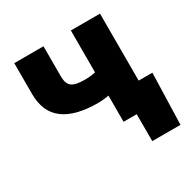

<svg xmlns="http://www.w3.org/2000/svg" viewBox="-157 -668 944 964"><g transform="rotate(-30 315.5 -186.0)"><path d="M316.4 -145.5Q184.6 -145.5 117.7 -196Q50.8 -246.6 50.8 -350.1V-529.3H220.2V-354Q220.2 -311.5 241.7 -295.7Q263.2 -279.8 316.4 -279.8Q348.6 -279.8 382.8 -287.1Q417 -294.4 458 -308.6V-173.8Q444.8 -167.5 419.7 -160.6Q394.5 -153.8 366.9 -149.7Q339.4 -145.5 316.4 -145.5ZM378.9 0V-529.3H547.9V0ZM455.1 156.2V0H410.6V-141.1H627.4L618.7 156.2Z"/></g></svg>

Font: Inter 24pt ExtraBold
Style: Regular
Weight: 800
Designer: Rasmus Andersson
Foundry: rsms
Version: Version 4.001;git-66647c0bb